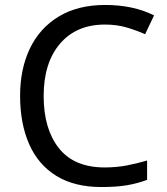

<svg xmlns="http://www.w3.org/2000/svg" viewBox="-20 -744 672 774"><path d="M403 -645Q288 -645 222 -568Q156 -491 156 -357Q156 -224 217.5 -146.5Q279 -69 402 -69Q449 -69 491 -77Q533 -85 573 -97V-19Q533 -4 490.5 3Q448 10 389 10Q280 10 207 -35Q134 -80 97.5 -163Q61 -246 61 -358Q61 -466 100.5 -548.5Q140 -631 217 -677.5Q294 -724 404 -724Q517 -724 601 -682L565 -606Q532 -621 491.5 -633Q451 -645 403 -645Z"/></svg>

Font: Noto Sans Kaithi
Style: Regular
Weight: 400
Designer: Monotype Design Team
Foundry: Monotype Imaging Inc.
Version: Version 2.005; ttfautohint (v1.8.4.7-5d5b)